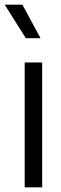

<svg xmlns="http://www.w3.org/2000/svg" viewBox="-44 -804 263 824"><path d="M62 0H137V-536H62ZM67 -640H130L52 -784H-24Z"/></svg>

Font: Plus Jakarta Sans
Style: Regular
Weight: 400
Designer: Gumpita Rahayu
Foundry: Tokotype
Version: Version 2.004; ttfautohint (v1.8.3)